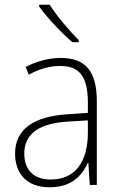

<svg xmlns="http://www.w3.org/2000/svg" viewBox="-20 -785 508 815"><path d="M191 -765H146V-758C178 -712 240 -646 287 -606H314V-615C273 -656 220 -718 191 -765ZM238 -539C185 -539 134 -524 89 -501L102 -468C150 -494 193 -505 236 -505C316 -505 353 -462 353 -349V-306L267 -300C125 -291 44 -238 44 -133C44 -49 93 10 190 10C282 10 327 -37 353 -94H355L361 0H391V-355C391 -484 342 -539 238 -539ZM270 -269 353 -274V-219C352 -101 302 -23 195 -23C124 -23 83 -63 83 -133C83 -220 150 -262 270 -269Z"/></svg>

Font: Noto Sans Lao UI SemCond ExtLt
Style: Regular
Weight: 200
Width: 4
Designer: Monotype Design Team
Foundry: Monotype Imaging Inc.
Version: Version 2.000